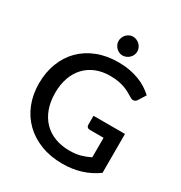

<svg xmlns="http://www.w3.org/2000/svg" viewBox="-209 -1062 1147 1218"><g transform="rotate(30 364.0 -453.5)"><path d="M675 -354.5V-69.5Q567.5 8 425 8Q337.5 8 266.8 -19.2Q196 -46.5 146 -95.2Q96 -144 69 -211.5Q42 -279 42 -360Q42 -441.5 68 -509.2Q94 -577 142.5 -625.8Q191 -674.5 259.5 -701.2Q328 -728 413.5 -728Q457 -728 494.2 -721.2Q531.5 -714.5 563.5 -702.5Q595.5 -690.5 622.5 -673.5Q649.5 -656.5 672 -635.5L638.5 -582Q630.5 -569.5 618 -566.5Q605.5 -563.5 591 -572.5Q576.5 -581 560.2 -590.5Q544 -600 523 -608.2Q502 -616.5 474.5 -621.8Q447 -627 409.5 -627Q352.5 -627 306.8 -608.2Q261 -589.5 228.5 -554.8Q196 -520 178.5 -470.5Q161 -421 161 -360Q161 -295.5 179.5 -244.8Q198 -194 232 -158.8Q266 -123.5 314.2 -105Q362.5 -86.5 422 -86.5Q466.5 -86.5 501.2 -96Q536 -105.5 569.5 -122.5V-265.5H469Q457.5 -265.5 451 -271.8Q444.5 -278 444.5 -288V-354.5ZM481.5 -845.5Q481.5 -832 476 -819.8Q470.5 -807.5 460.8 -798Q451 -788.5 438.2 -783Q425.5 -777.5 411.5 -777.5Q398 -777.5 386 -783Q374 -788.5 364.8 -798Q355.5 -807.5 350 -819.8Q344.5 -832 344.5 -845.5Q344.5 -859.5 350 -872.2Q355.5 -885 364.8 -894.5Q374 -904 386 -909.5Q398 -915 411.5 -915Q425.5 -915 438.2 -909.5Q451 -904 460.8 -894.5Q470.5 -885 476 -872.2Q481.5 -859.5 481.5 -845.5Z"/></g></svg>

Font: Lato 2
Style: Regular
Weight: 600
Designer: Lukasz Dziedzic with Adam Twardoch and Botio Nikoltchev
Foundry: tyPoland Lukasz Dziedzic
Version: Version 2.015; 2015-08-06; http://www.latofonts.com/